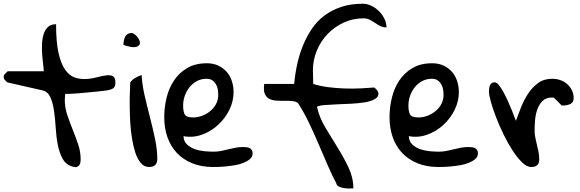

<svg xmlns="http://www.w3.org/2000/svg" viewBox="-22 -913 3179 1052"><path d="M-2 -492.2Q-2 -495.1 -1 -497.1Q-1 -499 0 -502Q3.9 -506.8 11.7 -514.6Q19.5 -522.5 21.5 -522.5H217.8Q217.8 -533.2 214.8 -556.6Q211.9 -580.1 209.5 -608.4Q207 -636.7 208 -667.5Q209 -698.2 216.3 -723.1Q223.6 -748 239.7 -764.2Q255.9 -780.3 285.2 -780.3Q285.2 -681.6 298.8 -622.1Q312.5 -562.5 335.4 -530.3Q358.4 -498 387.7 -488.3Q417 -478.5 447.8 -480Q478.5 -481.4 507.8 -489.3Q537.1 -497.1 560.1 -500Q583 -502.9 596.7 -495.6Q610.4 -488.3 610.4 -460.9Q610.4 -440.4 601.1 -431.6Q591.8 -422.9 565.4 -418Q557.6 -417 539.6 -414.6Q521.5 -412.1 499 -410.2Q476.6 -408.2 451.2 -405.8Q425.8 -403.3 403.3 -401.4Q380.9 -399.4 362.3 -398.9Q343.8 -398.4 335 -398.4Q335 -393.6 334 -381.8Q333 -370.1 333 -366.2Q333 -323.2 346.7 -282.7Q360.4 -242.2 376.5 -202.1Q392.6 -162.1 406.2 -122.1Q419.9 -82 419.9 -39.1Q419.9 -31.2 418.5 -22.9Q417 -14.6 412.6 -8.3Q408.2 -2 399.9 1.5Q391.6 4.9 377 0Q339.8 -9.8 321.8 -42Q303.7 -74.2 294.9 -118.7Q286.1 -163.1 283.2 -212.9Q280.3 -262.7 273.9 -306.2Q267.6 -349.6 253.9 -380.4Q240.2 -411.1 210 -418L21.5 -460.9Q17.6 -460.9 9.8 -469.2Q2 -477.5 0 -481.4Q-1 -483.4 -1 -486.3Q-2 -488.3 -2 -492.2Z M688.5 -366.2Q688.5 -372.1 689 -385.3Q689.5 -398.4 689.9 -413.1Q690.4 -427.7 690.9 -441.4Q691.4 -455.1 691.4 -460.9Q702.1 -476.6 719.2 -486.3Q736.3 -496.1 753.9 -502Q756.8 -449.2 770.5 -389.6Q784.2 -330.1 799.8 -270Q815.4 -210 827.6 -151.4Q839.8 -92.8 839.8 -42Q839.8 2 794.9 2Q767.6 2 749 -20.5Q730.5 -43 719.2 -77.6Q708 -112.3 701.2 -154.8Q694.3 -197.3 691.9 -238.3Q689.5 -279.3 689 -313.5Q688.5 -347.7 688.5 -366.2ZM702.1 -732.4Q720.7 -724.6 733.4 -707Q746.1 -689.5 744.6 -675.3Q743.2 -661.1 722.7 -655.8Q702.1 -650.4 654.3 -667Q654.3 -693.4 664.6 -712.9Q674.8 -732.4 702.1 -732.4Z M877.9 -271.5Q877.9 -324.2 890.6 -377Q903.3 -429.7 931.2 -471.7Q959 -513.7 1003.4 -540Q1047.9 -566.4 1111.3 -566.4Q1147.5 -566.4 1174.8 -553.2Q1202.1 -540 1220.7 -518.6Q1239.3 -497.1 1248.5 -468.3Q1257.8 -439.5 1257.8 -408.2Q1257.8 -358.4 1234.9 -311.5Q1211.9 -264.6 1173.3 -229Q1134.8 -193.4 1085 -175.3Q1035.2 -157.2 983.4 -167Q984.4 -138.7 1002.4 -121.6Q1020.5 -104.5 1045.9 -95.7Q1071.3 -86.9 1098.6 -84.5Q1126 -82 1147.5 -82Q1169.9 -82 1189.5 -85.9Q1209 -89.8 1228.5 -94.7Q1248 -99.6 1268.1 -103.5Q1288.1 -107.4 1310.5 -107.4Q1319.3 -107.4 1328.1 -106.4Q1336.9 -105.5 1344.7 -102.1Q1352.5 -98.6 1357.4 -91.3Q1362.3 -84 1362.3 -73.2Q1362.3 -54.7 1348.6 -42.5Q1335 -30.3 1314 -21.5Q1293 -12.7 1267.6 -8.3Q1242.2 -3.9 1218.3 -1.5Q1194.3 1 1174.3 1.5Q1154.3 2 1144.5 2Q1082 2 1032.2 -18.1Q982.4 -38.1 948.2 -73.7Q914.1 -109.4 896 -159.7Q877.9 -210 877.9 -271.5ZM981.4 -335Q981.4 -300.8 990.7 -285.2Q1000 -269.5 1036.1 -269.5Q1061.5 -269.5 1085.9 -278.8Q1110.4 -288.1 1130.4 -304.7Q1150.4 -321.3 1162.1 -343.8Q1173.8 -366.2 1173.8 -392.6Q1173.8 -407.2 1171.4 -422.9Q1168.9 -438.5 1161.1 -451.7Q1153.3 -464.8 1141.1 -473.1Q1128.9 -481.4 1109.4 -481.4Q1080.1 -481.4 1056.2 -468.3Q1032.2 -455.1 1015.6 -434.1Q999 -413.1 990.2 -387.2Q981.4 -361.3 981.4 -335Z M1820.3 90.8Q1799.8 52.7 1774.9 -4.4Q1750 -61.5 1723.6 -123.5Q1697.3 -185.5 1668.5 -245.1Q1639.6 -304.7 1610.4 -348.6Q1598.6 -357.4 1578.1 -359.4Q1557.6 -361.3 1535.2 -360.8Q1512.7 -360.4 1490.7 -361.8Q1468.8 -363.3 1452.6 -372.1Q1436.5 -380.9 1428.7 -399.4Q1420.9 -418 1425.8 -453.1H1589.8Q1594.7 -507.8 1606.4 -561.5Q1618.2 -615.2 1638.2 -664.1Q1658.2 -712.9 1686.5 -754.9Q1714.8 -796.9 1754.9 -827.1Q1794.9 -857.4 1847.2 -875Q1899.4 -892.6 1965.8 -892.6Q1989.3 -892.6 2012.7 -881.3Q2036.1 -870.1 2054.7 -851.6Q2073.2 -833 2084.5 -809.6Q2095.7 -786.1 2095.7 -762.7Q2077.1 -762.7 2062.5 -770Q2047.9 -777.3 2034.2 -786.6Q2020.5 -795.9 2004.9 -804.2Q1989.3 -812.5 1969.7 -812.5Q1911.1 -812.5 1860.8 -789.1Q1810.5 -765.6 1772.9 -726.6Q1735.4 -687.5 1713.9 -635.7Q1692.4 -584 1692.4 -526.4Q1692.4 -522.5 1692.9 -512.2Q1693.4 -502 1693.4 -490.2Q1693.4 -478.5 1693.8 -467.8Q1694.3 -457 1694.3 -453.1Q1730.5 -441.4 1775.4 -435.5Q1820.3 -429.7 1865.7 -428.2Q1911.1 -426.8 1953.6 -428.7Q1996.1 -430.7 2029.3 -433.6Q2032.2 -430.7 2040 -422.9Q2047.9 -415 2048.8 -411.1Q2048.8 -408.2 2049.8 -407.2Q2051.8 -401.4 2051.8 -401.4Q2051.8 -380.9 2030.3 -369.1Q2008.8 -357.4 1975.6 -352.1Q1942.4 -346.7 1901.9 -344.7Q1861.3 -342.8 1823.7 -341.3Q1786.1 -339.8 1756.3 -337.4Q1726.6 -335 1714.8 -328.1Q1727.5 -269.5 1760.3 -214.8Q1793 -160.2 1827.1 -105.5Q1861.3 -50.8 1887.7 4.9Q1914.1 60.5 1914.1 119.1Q1910.2 119.1 1896 119.6Q1881.8 120.1 1866.2 118.2Q1850.6 116.2 1836.4 109.9Q1822.3 103.5 1820.3 90.8Z M2112.3 -271.5Q2112.3 -324.2 2125 -377Q2137.7 -429.7 2165.5 -471.7Q2193.4 -513.7 2237.8 -540Q2282.2 -566.4 2345.7 -566.4Q2381.8 -566.4 2409.2 -553.2Q2436.5 -540 2455.1 -518.6Q2473.6 -497.1 2482.9 -468.3Q2492.2 -439.5 2492.2 -408.2Q2492.2 -358.4 2469.2 -311.5Q2446.3 -264.6 2407.7 -229Q2369.1 -193.4 2319.3 -175.3Q2269.5 -157.2 2217.8 -167Q2218.8 -138.7 2236.8 -121.6Q2254.9 -104.5 2280.3 -95.7Q2305.7 -86.9 2333 -84.5Q2360.4 -82 2381.8 -82Q2404.3 -82 2423.8 -85.9Q2443.4 -89.8 2462.9 -94.7Q2482.4 -99.6 2502.4 -103.5Q2522.5 -107.4 2544.9 -107.4Q2553.7 -107.4 2562.5 -106.4Q2571.3 -105.5 2579.1 -102.1Q2586.9 -98.6 2591.8 -91.3Q2596.7 -84 2596.7 -73.2Q2596.7 -54.7 2583 -42.5Q2569.3 -30.3 2548.3 -21.5Q2527.3 -12.7 2502 -8.3Q2476.6 -3.9 2452.6 -1.5Q2428.7 1 2408.7 1.5Q2388.7 2 2378.9 2Q2316.4 2 2266.6 -18.1Q2216.8 -38.1 2182.6 -73.7Q2148.4 -109.4 2130.4 -159.7Q2112.3 -210 2112.3 -271.5ZM2215.8 -335Q2215.8 -300.8 2225.1 -285.2Q2234.4 -269.5 2270.5 -269.5Q2295.9 -269.5 2320.3 -278.8Q2344.7 -288.1 2364.7 -304.7Q2384.8 -321.3 2396.5 -343.8Q2408.2 -366.2 2408.2 -392.6Q2408.2 -407.2 2405.8 -422.9Q2403.3 -438.5 2395.5 -451.7Q2387.7 -464.8 2375.5 -473.1Q2363.3 -481.4 2343.8 -481.4Q2314.5 -481.4 2290.5 -468.3Q2266.6 -455.1 2250 -434.1Q2233.4 -413.1 2224.6 -387.2Q2215.8 -361.3 2215.8 -335Z M2657.2 -410.2Q2657.2 -418.9 2658.2 -428.2Q2659.2 -437.5 2662.1 -444.8Q2665 -452.1 2671.4 -457Q2677.7 -461.9 2689.5 -461.9Q2699.2 -461.9 2711.4 -446.8Q2723.6 -431.6 2736.3 -408.7Q2749 -385.7 2761.2 -358.4Q2773.4 -331.1 2782.7 -308.1Q2792 -285.2 2797.9 -268.6Q2803.7 -252 2804.7 -251Q2817.4 -285.2 2833 -325.2Q2848.6 -365.2 2871.6 -399.9Q2894.5 -434.6 2926.3 -458Q2958 -481.4 3003.9 -481.4Q3027.3 -481.4 3048.3 -474.1Q3069.3 -466.8 3085.4 -452.6Q3101.6 -438.5 3111.3 -418.9Q3121.1 -399.4 3121.1 -374Q3121.1 -352.5 3104 -343.8Q3086.9 -335 3065.4 -335H3055.7L3013.7 -377Q3011.7 -377 3010.7 -377.9Q3008.8 -377.9 3007.3 -378.4Q3005.9 -378.9 3003.9 -378.9Q2969.7 -378.9 2950.7 -359.9Q2931.6 -340.8 2921.9 -313Q2912.1 -285.2 2909.7 -254.4Q2907.2 -223.6 2907.2 -198.2Q2907.2 -178.7 2911.1 -158.7Q2915 -138.7 2919.9 -119.6Q2924.8 -100.6 2928.7 -80.6Q2932.6 -60.5 2932.6 -39.1Q2932.6 2 2888.7 2Q2864.3 2 2837.9 -23.9Q2811.5 -49.8 2785.6 -89.8Q2759.8 -129.9 2736.3 -178.2Q2712.9 -226.6 2695.3 -272.5Q2677.7 -318.4 2667.5 -355.5Q2657.2 -392.6 2657.2 -410.2Z"/></svg>

Font: Gloria Hallelujah
Style: Regular
Weight: 400
Designer: Kimberly Geswein
Foundry: Kimberly Geswein
Version: Version 1.004 2010